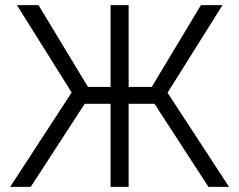

<svg xmlns="http://www.w3.org/2000/svg" viewBox="-20 -727 931 747"><path d="M480.5 -388.7H570.3L761.7 -707H845.7L631.8 -366.2L871.1 0H791L581.1 -323.2H480.5V0H410.2V-323.2H309.6L99.6 0H19.5L258.8 -367.2L45.9 -707H129.9L322.3 -388.7H410.2V-707H480.5Z"/></svg>

Font: Pretendard GOV Light
Style: Regular
Weight: 300
Designer: Base glyphs from Inter by Rasmus Andersson; Hangeul glyphs from Noto Sans CJK(Source Han Sans) by Jang Soo-young and Kan
Foundry: Kil Hyung-jin
Version: Version 1.309